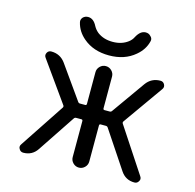

<svg xmlns="http://www.w3.org/2000/svg" viewBox="-107 -872 976 962"><g transform="rotate(15 380.5 -391.5)"><path d="M340.8 -63.5V-250Q340.8 -257.8 334 -257.8H306.6Q299.8 -257.8 295.9 -252L167 -58.6Q141.6 -20.5 95.7 -20.5Q81.1 -20.5 74.2 -33.2Q70.3 -39.1 70.3 -44.9Q70.3 -51.8 75.2 -58.6L228.5 -290Q232.4 -295.9 228.5 -301.8L81.1 -508.8Q72.3 -520.5 79.1 -533.7Q85.9 -546.9 100.6 -546.9Q147.5 -546.9 174.8 -508.8L295.9 -337.9Q299.8 -332 306.6 -332H334Q340.8 -332 340.8 -339.8V-503.9Q340.8 -521.5 353.5 -534.2Q366.2 -546.9 383.8 -546.9Q401.4 -546.9 414.1 -534.2Q426.8 -521.5 426.8 -503.9V-339.8Q426.8 -332 433.6 -332H460.9Q467.8 -332 471.7 -337.9L592.8 -508.8Q620.1 -546.9 667 -546.9Q681.6 -546.9 688.5 -533.7Q695.3 -520.5 686.5 -508.8L540 -301.8Q536.1 -295.9 540 -290L692.4 -58.6Q697.3 -51.8 697.3 -44.9Q697.3 -39.1 693.4 -33.2Q686.5 -20.5 671.9 -20.5Q626 -20.5 600.6 -58.6L471.7 -252Q467.8 -257.8 460.9 -257.8H433.6Q426.8 -257.8 426.8 -250V-63.5Q426.8 -45.9 414.1 -33.2Q401.4 -20.5 383.8 -20.5Q366.2 -20.5 353.5 -33.2Q340.8 -45.9 340.8 -63.5ZM201.2 -724.6Q200.2 -728.5 200.2 -731.4Q200.2 -742.2 208 -751Q218.8 -761.7 234.4 -761.7Q262.7 -761.7 280.3 -726.6Q289.1 -710 304.7 -697.3Q336.9 -672.9 383.8 -672.9Q430.7 -672.9 462.9 -697.3Q478.5 -709 486.3 -725.6Q505.9 -761.7 533.2 -761.7Q549.8 -761.7 559.6 -750Q568.4 -742.2 568.4 -731.4Q568.4 -728.5 567.4 -724.6Q556.6 -679.7 517.6 -647.5Q464.8 -602.5 383.8 -602.5Q302.7 -602.5 250 -647.5Q211.9 -679.7 201.2 -724.6Z"/></g></svg>

Font: Gen Jyuu Gothic Regular
Style: Regular
Weight: 400
Designer: [Source Han Sans]
Ryoko NISHIZUKA  (kana & ideographs); Paul D. Hunt (Latin, Greek & Cyrillic); Wenlong ZHANG  (bopomofo
Version: Version 1.002.20150607